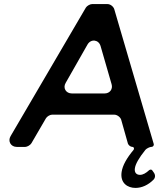

<svg xmlns="http://www.w3.org/2000/svg" viewBox="-20 -720 780 941"><path d="M733 -16 540 -675C536 -688 521 -700 507 -700H431C421 -700 406 -691 401 -683L32 -53C17 -28 33 0 62 0H104C113 0 129 -9 134 -18L205 -140C210 -149 225 -158 235 -158H540C554 -158 570 -146 574 -133L607 -16C610 -8 620 0 629 0C636 0 639 8 635 14C601 55 581 90 576 123C568 178 606 201 644 201C675 201 706 187 732 161C742 151 742 137 734 126L727 116C724 110 716 110 711 114C696 128 681 137 666 137C648 137 638 125 641 105C644 84 660 55 693 14C698 8 714 0 721 0H722C730 0 736 -7 733 -16ZM302 -314 409 -502C426 -531 464 -526 473 -494L527 -307C534 -283 518 -262 493 -262H332C303 -262 287 -289 302 -314Z"/></svg>

Font: Trueno
Style: RoundIt
Weight: 400
Designer: Julieta Ulanovsky, Jasper
Foundry: Julieta Ulanovsky, Cannot Into Space Fonts
Version: Version 3.001